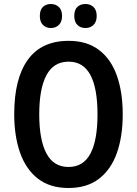

<svg xmlns="http://www.w3.org/2000/svg" viewBox="-20 -929 683 959"><path d="M593 -358Q593 -248 564 -165.5Q535 -83 475 -36.5Q415 10 322 10Q229 10 169 -37Q109 -84 80 -167Q51 -250 51 -359Q51 -536 119 -630.5Q187 -725 323 -725Q415 -725 475 -679Q535 -633 564 -550.5Q593 -468 593 -358ZM176 -358Q176 -230 212 -162.5Q248 -95 322 -95Q396 -95 431.5 -161.5Q467 -228 467 -358Q467 -488 431.5 -554.5Q396 -621 323 -621Q248 -621 212 -553.5Q176 -486 176 -358ZM179 -849Q179 -880 194.5 -894.5Q210 -909 234 -909Q258 -909 274 -894Q290 -879 290 -849Q290 -820 274 -804.5Q258 -789 234 -789Q210 -789 194.5 -804.5Q179 -820 179 -849ZM351 -849Q351 -880 366.5 -894.5Q382 -909 407 -909Q431 -909 447 -894Q463 -879 463 -849Q463 -820 447 -804.5Q431 -789 407 -789Q382 -789 366.5 -804.5Q351 -820 351 -849Z"/></svg>

Font: Noto Sans Gurmukhi Condensed SemiBold
Style: Regular
Weight: 600
Width: 3
Designer: Jelle Bosma - Monotype Design Team
Foundry: Monotype Imaging Inc.
Version: Version 2.004; ttfautohint (v1.8.4.7-5d5b)